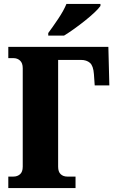

<svg xmlns="http://www.w3.org/2000/svg" viewBox="-20 -951 586 971"><path d="M224 -771V-784Q247 -815 274.5 -856Q302 -897 316 -931H488V-921Q479 -908 458.5 -888.5Q438 -869 410.5 -847Q383 -825 355 -805Q327 -785 304 -771ZM22 0V-58H48Q68 -58 81.5 -70Q95 -82 95 -108V-606Q95 -632 81.5 -644.5Q68 -657 48 -657H22V-714H528L533 -519H459L455 -576Q452 -618 435 -633Q418 -648 389 -648H274V-108Q274 -82 287 -70Q300 -58 320 -58H362V0Z"/></svg>

Font: Noto Serif Condensed Black
Style: Regular
Weight: 900
Width: 3
Designer: Monotype Design Team
Foundry: Monotype Imaging Inc.
Version: Version 2.015; ttfautohint (v1.8.4.7-5d5b)